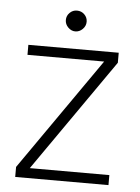

<svg xmlns="http://www.w3.org/2000/svg" viewBox="-49 -686 530 726"><g transform="rotate(5 216.0 -323.5)"><path d="M36 0V-38L333 -464H42V-502H385V-464L88 -38H390V0ZM214 -568Q199 -568 187 -580Q175 -592 175 -608Q175 -624 186.5 -635.5Q198 -647 214 -647Q231 -647 242.5 -635.5Q254 -624 254 -608Q254 -592 242 -580Q230 -568 214 -568Z"/></g></svg>

Font: DM Sans 16pt ExtraLight
Style: Regular
Weight: 250
Version: Version 4.004;gftools[0.9.30]